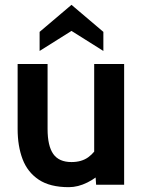

<svg xmlns="http://www.w3.org/2000/svg" viewBox="-20 -765 592 795"><path d="M265 10Q187 10 140.5 -21Q94 -52 73.5 -106Q53 -160 53 -231V-500H177V-231Q177 -161 200.5 -127.5Q224 -94 276 -94Q318 -94 345.5 -114Q373 -134 392 -170L370 -107V-500H494V0H378L372 -87L399 -52Q381 -29 342 -9.5Q303 10 265 10ZM144 -554V-633L276 -745L408 -633V-554L276 -637Z"/></svg>

Font: Cabin VF Beta
Style: Regular
Weight: 400
Designer: Pablo Impallari
Foundry: Pablo Impallari. http://www.impallari.com Igino Marini. http://www.ikern.com
Version: Version 2.200